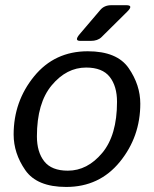

<svg xmlns="http://www.w3.org/2000/svg" viewBox="-20 -721 601 749"><path d="M33.2 -196.3Q33.2 -325.2 113 -423.1Q192.9 -521 322.3 -521Q436.5 -521 481.9 -455.3Q527.3 -389.6 527.3 -316.4Q527.3 -187.5 447.5 -89.6Q367.7 8.3 238.3 8.3Q124 8.3 78.6 -57.4Q33.2 -123 33.2 -196.3ZM124 -189Q124 -127.9 152.6 -91.6Q181.2 -55.2 244.6 -55.2Q320.8 -55.2 378.7 -124.3Q436.5 -193.4 436.5 -323.7Q436.5 -384.8 408 -421.1Q379.4 -457.5 315.9 -457.5Q239.7 -457.5 181.9 -388.4Q124 -319.3 124 -189ZM293 -561.5Q268.6 -561.5 290.5 -587.4L371.6 -682.6Q387.2 -700.7 414.1 -700.7H473.1Q502 -700.7 476.1 -675.3L375.5 -575.7Q360.8 -561.5 334 -561.5Z"/></svg>

Font: Istok Web
Style: BoldItalic
Weight: 700
Italic angle: -13°
Designer: Andrey V. Panov
Foundry: Andrey V. Panov
Version: Version 1.0.2g